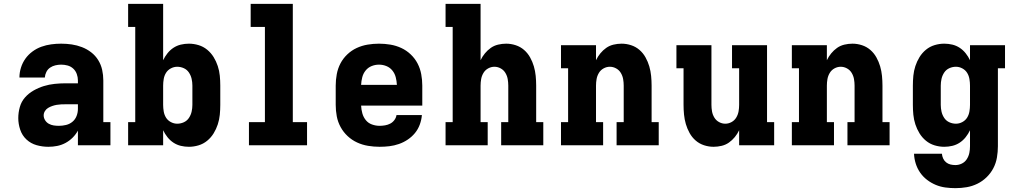

<svg xmlns="http://www.w3.org/2000/svg" viewBox="-20 -755 5290 998"><path d="M232 8H231Q200 8 170 -0.5Q140 -9 117.5 -30Q95 -51 85 -81Q75 -111 75 -141Q75 -170 83 -198.5Q91 -227 110 -248.5Q129 -270 154.5 -284.5Q180 -299 207.5 -307.5Q235 -316 264 -319Q293 -322 322 -322H385V-337Q385 -354 379 -370.5Q373 -387 360.5 -398.5Q348 -410 331.5 -414.5Q315 -419 298 -419Q283 -419 268 -415.5Q253 -412 240.5 -403.5Q228 -395 221 -381Q214 -367 213 -352H81Q81 -378 89 -403.5Q97 -429 112 -450Q127 -471 148.5 -487Q170 -503 195 -512Q220 -521 246 -524.5Q272 -528 298 -528Q326 -528 353 -524Q380 -520 406 -510Q432 -500 454 -483Q476 -466 490.5 -442.5Q505 -419 511 -392Q517 -365 517 -337V-120H554V0H385V-76Q374 -56 357.5 -39.5Q341 -23 320.5 -12Q300 -1 277.5 3.5Q255 8 232 8ZM286 -101Q305 -101 323.5 -105.5Q342 -110 356.5 -122Q371 -134 378 -152Q385 -170 385 -189V-213H322Q310 -213 298 -212.5Q286 -212 274.5 -210Q263 -208 251.5 -204Q240 -200 230 -194Q220 -188 213.5 -177.5Q207 -167 207 -155Q207 -142 214.5 -130Q222 -118 234 -111.5Q246 -105 259 -103Q272 -101 286 -101Z M962 8Q940 8 919.5 3Q899 -2 881.5 -13.5Q864 -25 850.5 -42Q837 -59 828 -78V0H646V-120H683V-615H646V-735H828V-442Q837 -461 850.5 -478Q864 -495 881.5 -506.5Q899 -518 919.5 -523Q940 -528 962 -528Q987 -528 1012 -520.5Q1037 -513 1057 -496.5Q1077 -480 1090.5 -458Q1104 -436 1112 -411.5Q1120 -387 1122.5 -361.5Q1125 -336 1125 -310V-210Q1125 -184 1122.5 -158.5Q1120 -133 1112 -108.5Q1104 -84 1090.5 -62Q1077 -40 1057 -23.5Q1037 -7 1012 0.5Q987 8 962 8ZM901 -112Q919 -112 935.5 -119.5Q952 -127 962 -142Q972 -157 976 -174.5Q980 -192 980 -210V-310Q980 -328 976 -345.5Q972 -363 962 -378Q952 -393 935.5 -400.5Q919 -408 901 -408Q884 -408 868 -399.5Q852 -391 843 -376.5Q834 -362 831 -344.5Q828 -327 828 -310V-210Q828 -193 831 -175.5Q834 -158 843 -143.5Q852 -129 868 -120.5Q884 -112 901 -112Z M1274 0V-120H1357V-615H1283V-735H1502V-120H1576V0Z M1953 8Q1923 8 1893 3Q1863 -2 1836 -14.5Q1809 -27 1787 -47.5Q1765 -68 1750.5 -94.5Q1736 -121 1730.5 -150.5Q1725 -180 1725 -210V-310Q1725 -340 1730.5 -369.5Q1736 -399 1749.5 -425Q1763 -451 1785 -472Q1807 -493 1834 -505.5Q1861 -518 1890.5 -523Q1920 -528 1950 -528Q1980 -528 2009.5 -523Q2039 -518 2066 -505.5Q2093 -493 2115 -472Q2137 -451 2150.5 -425Q2164 -399 2169.5 -369.5Q2175 -340 2175 -310V-206H1857Q1858 -185 1863.5 -165.5Q1869 -146 1881.5 -130.5Q1894 -115 1913.5 -108Q1933 -101 1953 -101Q1967 -101 1981.5 -103.5Q1996 -106 2008.5 -112.5Q2021 -119 2030 -131Q2039 -143 2041 -157H2173Q2171 -132 2162 -107.5Q2153 -83 2137 -63.5Q2121 -44 2099.5 -29.5Q2078 -15 2053.5 -6.5Q2029 2 2004 5Q1979 8 1953 8ZM1857 -314H2043Q2042 -334 2037 -353.5Q2032 -373 2019.5 -388.5Q2007 -404 1988.5 -411.5Q1970 -419 1950 -419Q1930 -419 1911.5 -411.5Q1893 -404 1880.5 -388.5Q1868 -373 1863 -353.5Q1858 -334 1857 -314Z M2296 0V-120H2333V-615H2296V-735H2478V-442Q2487 -461 2500.5 -477.5Q2514 -494 2531 -506Q2548 -518 2569 -523Q2590 -528 2611 -528Q2636 -528 2660.5 -520Q2685 -512 2704 -495.5Q2723 -479 2735.5 -456.5Q2748 -434 2755 -410Q2762 -386 2764.5 -360.5Q2767 -335 2767 -310V-120H2804V0H2585V-120H2622V-310Q2622 -327 2619 -344Q2616 -361 2607 -376Q2598 -391 2582.5 -399.5Q2567 -408 2550 -408Q2533 -408 2517.5 -399.5Q2502 -391 2493 -376Q2484 -361 2481 -344Q2478 -327 2478 -310V-120H2515V0Z M2896 0V-120H2933V-400H2896V-520H3078V-442Q3087 -461 3100.5 -477.5Q3114 -494 3131 -506Q3148 -518 3169 -523Q3190 -528 3211 -528Q3236 -528 3260.5 -520Q3285 -512 3304 -495.5Q3323 -479 3335.5 -456.5Q3348 -434 3355 -410Q3362 -386 3364.5 -360.5Q3367 -335 3367 -310V-120H3404V0H3185V-120H3222V-310Q3222 -327 3219 -344Q3216 -361 3207 -376Q3198 -391 3182.5 -399.5Q3167 -408 3150 -408Q3133 -408 3117.5 -399.5Q3102 -391 3093 -376Q3084 -361 3081 -344Q3078 -327 3078 -310V-120H3115V0Z M3689 8Q3664 8 3639.5 0Q3615 -8 3596 -24.5Q3577 -41 3564.5 -63.5Q3552 -86 3545 -110Q3538 -134 3535.5 -159.5Q3533 -185 3533 -210V-400H3496V-520H3678V-210Q3678 -193 3681 -176Q3684 -159 3693 -144Q3702 -129 3717.5 -120.5Q3733 -112 3750 -112Q3767 -112 3782.5 -120.5Q3798 -129 3807 -144Q3816 -159 3819 -176Q3822 -193 3822 -210V-400H3785V-520H3967V-120H4004V0H3822V-78Q3813 -59 3799.5 -42.5Q3786 -26 3769 -14Q3752 -2 3731 3Q3710 8 3689 8Z M4096 0V-120H4133V-400H4096V-520H4278V-442Q4287 -461 4300.5 -477.5Q4314 -494 4331 -506Q4348 -518 4369 -523Q4390 -528 4411 -528Q4436 -528 4460.5 -520Q4485 -512 4504 -495.5Q4523 -479 4535.5 -456.5Q4548 -434 4555 -410Q4562 -386 4564.5 -360.5Q4567 -335 4567 -310V-120H4604V0H4385V-120H4422V-310Q4422 -327 4419 -344Q4416 -361 4407 -376Q4398 -391 4382.5 -399.5Q4367 -408 4350 -408Q4333 -408 4317.5 -399.5Q4302 -391 4293 -376Q4284 -361 4281 -344Q4278 -327 4278 -310V-120H4315V0Z M4946 223Q4920 223 4894 219.5Q4868 216 4844 206Q4820 196 4799 180Q4778 164 4763 142.5Q4748 121 4740 95.5Q4732 70 4731 44H4876Q4877 57 4882.5 69Q4888 81 4898 89Q4908 97 4920.5 100Q4933 103 4946 103Q4964 103 4980 95Q4996 87 5005.5 72Q5015 57 5018.5 40Q5022 23 5022 5V-78Q5013 -59 4999.5 -42Q4986 -25 4968.5 -13.5Q4951 -2 4930.5 3Q4910 8 4888 8Q4863 8 4838 0.5Q4813 -7 4793 -23.5Q4773 -40 4759.5 -62Q4746 -84 4738 -108.5Q4730 -133 4727.5 -158.5Q4725 -184 4725 -210V-310Q4725 -336 4727.5 -361.5Q4730 -387 4738 -411.5Q4746 -436 4759.5 -458Q4773 -480 4793 -496.5Q4813 -513 4838 -520.5Q4863 -528 4888 -528Q4910 -528 4930.5 -523Q4951 -518 4968.5 -506.5Q4986 -495 4999.5 -478Q5013 -461 5022 -442V-520H5204V-400H5167V5Q5167 34 5162 63.5Q5157 93 5143.5 119Q5130 145 5108.5 166Q5087 187 5060.5 200Q5034 213 5005 218Q4976 223 4946 223ZM4949 -112Q4966 -112 4982 -120.5Q4998 -129 5007 -143.5Q5016 -158 5019 -175.5Q5022 -193 5022 -210V-310Q5022 -327 5019 -344.5Q5016 -362 5007 -376.5Q4998 -391 4982 -399.5Q4966 -408 4949 -408Q4931 -408 4914.5 -400.5Q4898 -393 4888 -378Q4878 -363 4874 -345.5Q4870 -328 4870 -310V-210Q4870 -192 4874 -174.5Q4878 -157 4888 -142Q4898 -127 4914.5 -119.5Q4931 -112 4949 -112Z"/></svg>

Font: Iosevka Etoile Heavy
Style: Regular
Weight: 900
Designer: Belleve Invis
Foundry: Belleve Invis
Version: Version 22.1.2; ttfautohint (v1.8.4)